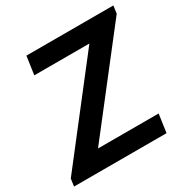

<svg xmlns="http://www.w3.org/2000/svg" viewBox="-165 -823 937 960"><g transform="rotate(-30 303.5 -343.0)"><path d="M-8 0 -2 -43 416 -581H98L113 -686H615L609 -642L191 -105H541L526 0Z"/></g></svg>

Font: Chivo Medium
Style: Italic
Weight: 500
Italic angle: -8.05°
Designer: Hector Gatti
Foundry: Omnibus-Type
Version: Version 2.002